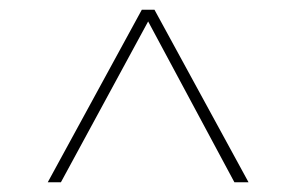

<svg xmlns="http://www.w3.org/2000/svg" viewBox="-20 -750 610 394"><path d="M78 -376 271 -730H297L490 -376H461L284 -706L105 -376Z"/></svg>

Font: MuseoModerno Thin Thin
Style: Regular
Weight: 250
Version: Version 1.003